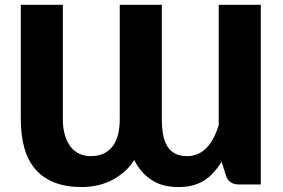

<svg xmlns="http://www.w3.org/2000/svg" viewBox="-20 -748 1144 776"><path d="M1034 -728.5V-2.5H945Q925 -2.5 911.8 -11.8Q898.5 -21 893 -38.5L876 -94Q860.5 -70 843.5 -51Q826.5 -32 805.5 -18.8Q784.5 -5.5 758.8 1.2Q733 8 701 8Q634.5 8 590.8 -21.8Q547 -51.5 522.5 -101.5Q504 -72 479.2 -51.2Q454.5 -30.5 426.8 -17.2Q399 -4 369.2 2Q339.5 8 311 8Q246.5 8 199.8 -10.5Q153 -29 122.8 -64.2Q92.5 -99.5 78.2 -150.8Q64 -202 64 -267.5V-728.5H234V-267.5Q234 -229.5 242.5 -201.2Q251 -173 266 -154.2Q281 -135.5 301.5 -126.2Q322 -117 346.5 -117Q403 -117 433.5 -154.5Q464 -192 464 -267.5V-728.5H634V-267.5Q634 -233 639 -205Q644 -177 655.8 -157.5Q667.5 -138 687.2 -127.5Q707 -117 736.5 -117Q757 -117 775.5 -124Q794 -131 810.2 -146Q826.5 -161 840 -184.8Q853.5 -208.5 864 -242V-728.5Z"/></svg>

Font: Lato ExtraBold
Style: Regular
Weight: 800
Designer: Lukasz Dziedzic with Adam Twardoch and Botio Nikoltchev
Foundry: tyPoland Lukasz Dziedzic
Version: Version 2.015; 2015-08-06; http://www.latofonts.com/